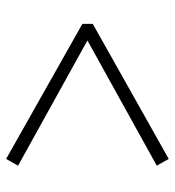

<svg xmlns="http://www.w3.org/2000/svg" viewBox="8 -675 571 627"><g transform="rotate(-90 293.5 -361.5)"><path d="M529 -378V-344L88 -96L66 -135L492 -371V-352L66 -588L88 -627Z"/></g></svg>

Font: Noto Serif SC ExtraLight Medium
Style: Regular
Weight: 500
Version: Version 2.002-H1;hotconv 1.1.0;makeotfexe 2.6.0